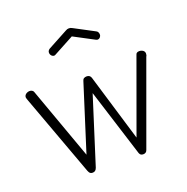

<svg xmlns="http://www.w3.org/2000/svg" viewBox="-126 -812 912 937"><g transform="rotate(-20 330.0 -344.0)"><path d="M199 7Q190 7 185.5 3Q181 -1 177 -11L21 -436Q20 -439 18.5 -443.5Q17 -448 17 -450Q17 -457 21 -462Q25 -467 31.5 -470Q38 -473 45 -473Q51 -473 57 -470Q63 -467 65 -461L200 -86L309 -430Q311 -438 317 -441.5Q323 -445 331 -445Q339 -445 344.5 -441.5Q350 -438 353 -430L458 -81L596 -461Q599 -473 615 -473Q621 -473 627.5 -470.5Q634 -468 638 -463Q642 -458 642 -451Q642 -448 641 -443Q640 -438 638 -436L482 -7Q479 1 473.5 4Q468 7 462 7Q454 7 449.5 4Q445 1 442 -6L331 -358L221 -11Q218 -2 212.5 2.5Q207 7 199 7ZM218 -594Q210 -594 204 -600.5Q198 -607 198 -617Q198 -622 201 -626.5Q204 -631 209 -634L313 -690Q321 -695 330 -695Q339 -695 347 -690L451 -635Q457 -632 459.5 -626.5Q462 -621 462 -615Q462 -607 456.5 -601Q451 -595 443 -595Q441 -595 438.5 -596Q436 -597 434 -598L330 -653L226 -597Q224 -596 222 -595Q220 -594 218 -594Z"/></g></svg>

Font: Dosis ExtraLight Light
Style: Regular
Weight: 300
Version: Version 3.001; ttfautohint (v1.8.2)